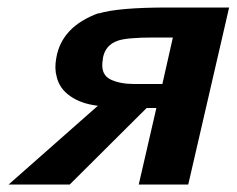

<svg xmlns="http://www.w3.org/2000/svg" viewBox="-20 -492 631 512"><path d="M3 0 241 -210Q197 -215 167.5 -235.5Q138 -256 131 -288Q125 -309 130 -337Q144 -421 243 -457V-456Q294 -472 428 -472H591L482 0H350L397 -204H371L166 0ZM255 -340Q253 -328 253 -325Q250 -292 275 -280Q300 -268 338 -268H413L441 -392H390Q316 -392 293 -383Q262 -372 255 -340Z"/></svg>

Font: Coval
Style: ExtraBold Italic
Weight: 800
Foundry: Context Ltd
Version: Version 001.000